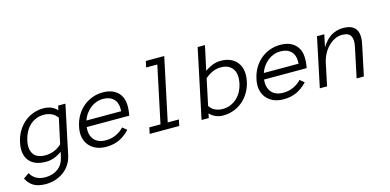

<svg xmlns="http://www.w3.org/2000/svg" viewBox="-126 -1078 3476 1712"><g transform="rotate(-15 1612.0 -222.0)"><path d="M383.8 -4.9Q374 42 350.1 78.6Q326.2 115.2 291.5 140.6Q256.8 166 214.4 179.4Q171.9 192.9 124 192.9Q56.2 192.9 14.2 167.5Q-27.8 142.1 -50.8 94.2L2 58.1Q16.1 89.8 51 111.3Q85.9 132.8 137.2 132.8Q206.1 132.8 253.9 97.9Q301.8 63 315.9 -2.9L327.1 -51.8Q254.9 1 179.2 1Q71.8 1 23.9 -60.1Q-23.9 -121.1 -1 -227.1Q9.8 -278.8 34.9 -322.5Q60.1 -366.2 96.4 -398.2Q132.8 -430.2 179.4 -448Q226.1 -465.8 278.8 -465.8Q315.9 -465.8 347.9 -452.9Q379.9 -439.9 402.8 -414.1L412.1 -455.1H479ZM390.1 -349.1Q367.2 -380.9 335.7 -395Q304.2 -409.2 266.1 -409.2Q226.1 -409.2 192.6 -395Q159.2 -380.9 134 -356.4Q108.9 -332 91.6 -298.6Q74.2 -265.1 65.9 -227.1Q48.8 -148.9 79.3 -102.5Q109.9 -56.2 190.9 -56.2Q229 -56.2 267.1 -70.6Q305.2 -85 339.8 -117.2Z M607.9 -204.1Q600.1 -131.8 636 -88.9Q671.9 -45.9 745.1 -45.9Q795.9 -45.9 840.3 -66.9Q884.8 -87.9 912.1 -119.1L951.7 -86.9Q907.7 -39.1 854.7 -13.9Q801.8 11.2 732.9 11.2Q679.7 11.2 639.9 -6.3Q600.1 -23.9 574.5 -55.4Q548.8 -86.9 540.3 -130.4Q531.7 -173.8 543.9 -227.1Q554.7 -278.8 579.8 -322.5Q605 -366.2 641.8 -398.2Q678.7 -430.2 725.8 -448Q772.9 -465.8 825.7 -465.8Q883.8 -465.8 922.9 -446.3Q961.9 -426.8 983.9 -392.3Q1005.9 -357.9 1009.3 -310.1Q1012.7 -262.2 1001 -204.1ZM941.9 -261.2Q946.8 -335.9 911.4 -372.6Q876 -409.2 813 -409.2Q780.8 -409.2 751.2 -398.7Q721.7 -388.2 696.8 -368.7Q671.9 -349.1 651.9 -321.5Q631.8 -293.9 621.1 -261.2Z M1407.7 0H1134.8L1147 -57.1H1250L1360.8 -580.1H1257.8L1270 -637.2H1439.9L1316.9 -57.1H1419.9Z M2092.8 -227.1Q2081.5 -174.8 2056.2 -130.9Q2030.8 -86.9 1994.1 -55.4Q1957.5 -23.9 1911.1 -6.3Q1864.7 11.2 1811.5 11.2Q1774.9 11.2 1743.9 -2Q1712.9 -15.1 1688.5 -41L1680.7 0H1613.8L1748.5 -637.2H1815.9L1767.6 -413.1Q1802.7 -438 1839.6 -451.9Q1876.5 -465.8 1913.6 -465.8Q1966.8 -465.8 2005.1 -448Q2043.5 -430.2 2067.1 -398.7Q2090.8 -367.2 2097.2 -323Q2103.5 -278.8 2092.8 -227.1ZM2024.9 -227.1Q2032.7 -266.1 2029.8 -299.1Q2026.9 -332 2011.2 -356.4Q1995.6 -380.9 1968.3 -395Q1940.9 -409.2 1900.9 -409.2Q1823.7 -409.2 1753.9 -348.1L1702.6 -105Q1724.6 -73.2 1755.1 -59.6Q1785.6 -45.9 1823.7 -45.9Q1863.8 -45.9 1896.7 -60.1Q1929.7 -74.2 1955.8 -98.6Q1981.9 -123 1999.3 -156Q2016.6 -189 2024.9 -227.1Z M2245.6 -204.1Q2237.8 -131.8 2273.7 -88.9Q2309.6 -45.9 2382.8 -45.9Q2433.6 -45.9 2478 -66.9Q2522.5 -87.9 2549.8 -119.1L2589.4 -86.9Q2545.4 -39.1 2492.4 -13.9Q2439.5 11.2 2370.6 11.2Q2317.4 11.2 2277.6 -6.3Q2237.8 -23.9 2212.2 -55.4Q2186.5 -86.9 2178 -130.4Q2169.4 -173.8 2181.6 -227.1Q2192.4 -278.8 2217.5 -322.5Q2242.7 -366.2 2279.5 -398.2Q2316.4 -430.2 2363.5 -448Q2410.6 -465.8 2463.4 -465.8Q2521.5 -465.8 2560.5 -446.3Q2599.6 -426.8 2621.6 -392.3Q2643.6 -357.9 2647 -310.1Q2650.4 -262.2 2638.7 -204.1ZM2579.6 -261.2Q2584.5 -335.9 2549.1 -372.6Q2513.7 -409.2 2450.7 -409.2Q2418.5 -409.2 2388.9 -398.7Q2359.4 -388.2 2334.5 -368.7Q2309.6 -349.1 2289.6 -321.5Q2269.5 -293.9 2258.8 -261.2Z M3112.3 0H3045.4L3104.5 -280.8Q3117.7 -341.8 3098.1 -375.5Q3078.6 -409.2 3019.5 -409.2Q2982.4 -409.2 2949 -392.1Q2915.5 -375 2888.4 -346.4Q2861.3 -317.9 2842.5 -281Q2823.7 -244.1 2815.4 -204.1L2772.5 0H2705.6L2801.3 -455.1H2868.7L2844.7 -340.8Q2919.4 -465.8 3043.5 -465.8Q3211.4 -465.8 3171.4 -280.8Z"/></g></svg>

Font: Anonymous Pro
Style: Italic
Weight: 400
Italic angle: -12°
Monospace: yes
Designer: Mark Simonson
Version: Version 1.003